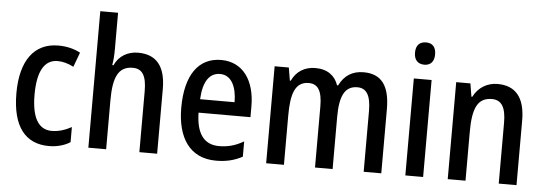

<svg xmlns="http://www.w3.org/2000/svg" viewBox="-50 -907 3018 1065"><g transform="rotate(5 1459.5 -375.0)"><path d="M250 10C293 10 336 -1 368 -22V-106C333 -87 297 -75 258 -75C184 -75 146 -140 146 -267C146 -397 184 -464 258 -464C287 -464 318 -455 347 -440L377 -521C344 -539 302 -550 254 -550C119 -550 45 -447 45 -267C45 -80 119 10 250 10Z M568 -558V-760H469V0H568V-273C568 -401 596 -463 676 -463C730 -463 753 -425 753 -339V0H852V-360C852 -486 801 -549 698 -549C641 -549 592 -521 568 -468H561C566 -494 568 -525 568 -558Z M1161 -549C1035 -549 963 -448 963 -266C963 -99 1034 10 1180 10C1237 10 1282 -1 1327 -25V-110C1280 -83 1239 -72 1190 -72C1106 -72 1063 -131 1061 -247H1350V-308C1350 -450 1283 -549 1161 -549ZM1162 -471C1225 -471 1255 -407 1255 -322H1063C1068 -422 1103 -471 1162 -471Z M1954 -550C1892 -550 1847 -522 1819 -465H1813C1796 -516 1754 -550 1686 -550C1627 -550 1580 -522 1555 -468H1550L1538 -540H1459V0H1558V-274C1558 -391 1578 -464 1656 -464C1707 -464 1731 -427 1731 -340V0H1829V-290C1829 -404 1855 -464 1927 -464C1977 -464 2002 -426 2002 -338V0H2100V-357C2100 -488 2053 -550 1954 -550Z M2285 -745C2249 -745 2228 -725 2228 -683C2228 -642 2250 -621 2285 -621C2319 -621 2340 -642 2340 -683C2340 -724 2320 -745 2285 -745ZM2333 -540H2234V0H2333Z M2700 -550C2643 -550 2593 -521 2566 -467H2561L2549 -540H2470V0H2569V-273C2569 -405 2597 -464 2676 -464C2731 -464 2754 -422 2754 -339V0H2853V-360C2853 -489 2799 -550 2700 -550Z"/></g></svg>

Font: Noto Sans Lao Looped Condensed Medium
Style: Regular
Weight: 500
Width: 3
Designer: Mark Frömberg, Ben Mitchell
Foundry: The Fontpad Ltd
Version: Version 1.002